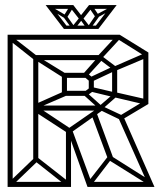

<svg xmlns="http://www.w3.org/2000/svg" viewBox="-20 -737 634 757"><path d="M10 0V-20H260V0ZM10 0V-600H30V0ZM240 0V-228H260V0ZM14 -600H34ZM23 0 10 -13 115 -114 128 -101ZM247 0 119 -101 131 -114 260 -13ZM111 -99V-515H131V-99ZM325 0 244 -227 262 -232 345 -7ZM326 0V-20H572V0ZM568 0 446 -274 466 -279 589 0ZM545 -327V-530H565V-327ZM461 -265 451 -280 555 -343 565 -327ZM377 -301 367 -315 432 -371 443 -359ZM115 -301V-321H384V-301ZM14 -600H452V-580H14ZM111 -520H373V-500H111ZM436 -458 428 -474 550 -527 557 -509ZM382 -507 366 -517 441 -598 454 -585ZM557 -512 439 -586 452 -600 565 -530ZM431 -458 365 -508 374 -522 439 -473ZM409 -101 341 -284 361 -292 428 -110ZM322 -434 308 -446 369 -515 384 -502ZM246 -213 117 -297 130 -315 261 -228ZM257 -212 246 -228 376 -318 387 -304ZM424 -355 428 -375 555 -346 551 -325ZM377 -302 385 -318 464 -281 456 -264ZM224 -450H322V-430H224ZM244 -450V-359H224V-450ZM114 -504 122 -519 241 -446 229 -431ZM224 -379H322V-359H224ZM442 -473V-361H422V-473ZM350 -428V-382H330V-428ZM124 -309 116 -325 235 -378 242 -360ZM310 -373 335 -392 348 -378 322 -359ZM310 -436 322 -450 348 -429 330 -419ZM410 -126 424 -116 342 -9 325 -17ZM561 -11 412 -104 425 -118 572 -25ZM306 -366 318 -376 387 -314 376 -303ZM338 -413 332 -431 430 -477 440 -461ZM342 -394 436 -372 428 -354 333 -377ZM120 -497 20 -576 34 -588 133 -511ZM180 -717 252 -623H232L160 -717ZM426 -717 420 -702H338V-717ZM440 -717 368 -623H348L420 -717ZM415 -709 419 -698 363 -667 357 -678ZM343 -716 366 -682 354 -673 333 -704ZM351 -717 307 -661 297 -674 331 -717ZM300 -676 332 -635 323 -623 300 -655ZM269 -717 303 -673 293 -661 249 -717ZM363 -636V-623H292V-636ZM309 -636V-623H238V-636ZM262 -717V-702H180L174 -717ZM257 -716 266 -703 245 -669 234 -679ZM376 -679 336 -623H320L359 -680ZM300 -676V-655L275 -623L267 -635ZM241 -678 280 -623H264L225 -677ZM185 -709 243 -675 242 -661 181 -698Z"/></svg>

Font: Octagon Variable
Style: Regular
Weight: 400
Designer: Alexander Royter, Emma Schmalisch, Felix Willnauer, Friederike Temme, Greta Wachholz, Jason Tsiakas, Julia Baskal, Julia
Foundry: Type Design @ HAW Hamburg
Version: Version 1.000